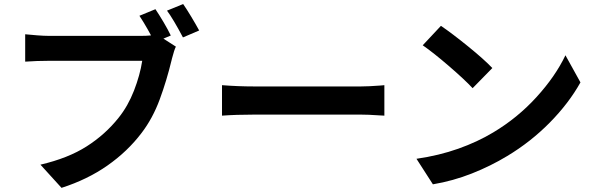

<svg xmlns="http://www.w3.org/2000/svg" viewBox="-20 -867 2921 940"><path d="M816.2 -693.1 736.8 -659.7Q722.2 -689.7 702.3 -724.7Q682.4 -759.8 662.6 -789.8L741 -822Q759 -795.2 780.9 -758.3Q802.7 -721.4 816.2 -693.1ZM955.1 -717.8 875.7 -683.8Q828.1 -773.9 797.6 -814.9L876.7 -847.2Q894 -822.3 916.6 -784.7Q939.2 -747.1 955.1 -717.8ZM821.8 -579.8 820.1 -572.5Q796.1 -472.9 762 -380.4Q727.8 -287.8 673.3 -216.3Q604.5 -125.5 506.3 -56.8Q408.2 12 281.2 52.7L178 -60.8Q313.7 -92.5 404.5 -150.5Q495.4 -208.5 560.5 -290.3Q606.4 -347.4 636 -423.3Q665.5 -499.3 676.3 -569.3H218Q163.1 -569.3 103.3 -565.2V-699.2Q129.2 -696.5 162.1 -694Q195.1 -691.4 218.3 -691.4H673.1Q719.2 -691.4 747.6 -698.7L841.1 -638.7Q833.3 -624 821.8 -579.8Z M1222.4 -443.8H1747.8Q1783.7 -443.8 1841.6 -448.2L1861.8 -450V-300.8L1830.6 -302.5Q1782.2 -305.9 1748 -305.9H1222.4Q1136.2 -305.9 1066.9 -300.8V-450Q1146.7 -443.8 1222.4 -443.8Z M2390.4 -533.9 2293.9 -435.3Q2254.2 -477.8 2178 -543.5Q2101.8 -609.1 2049.6 -645.3L2138.7 -740.5Q2193.1 -703.6 2271.4 -640.1Q2349.6 -576.7 2390.4 -533.9ZM2394.5 -218.5Q2513.7 -289.6 2606.4 -391.4Q2699.2 -493.2 2748.3 -596.4L2821.8 -463.6Q2765.1 -361.8 2671.9 -267.1Q2578.6 -172.4 2463.1 -103Q2382.6 -54.2 2290.3 -17.7Q2198 18.8 2099.4 35.4L2019 -89.6Q2129.2 -105.5 2223.5 -138.9Q2317.9 -172.4 2394.5 -218.5Z"/></svg>

Font: Min Sans VF VF
Style: Regular
Weight: 400
Designer: Jinseong-Kim, NotoSansCJK, Nunito
Foundry: Jinseong-Kim
Version: Version 1.420;Glyphs 3.1.2 (3151)